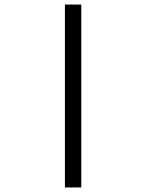

<svg xmlns="http://www.w3.org/2000/svg" viewBox="-20 -672 640 843"><path d="M265 151V-652H337V151Z"/></svg>

Font: Inconsolata Expanded
Style: Regular
Weight: 400
Width: 7
Monospace: yes
Designer: Raph Levien, Cyreal, Brenton Simpson
Foundry: Raph Levien, Cyreal, Google
Version: Version 3.000; ttfautohint (v1.8.2.53-6de2)